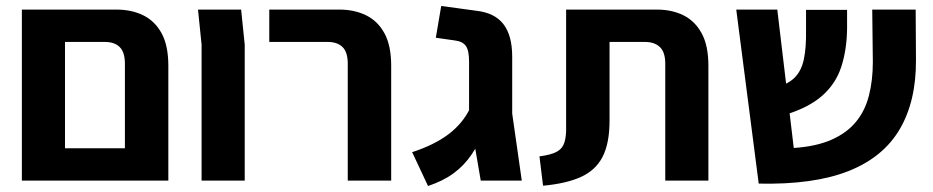

<svg xmlns="http://www.w3.org/2000/svg" viewBox="-20 -603 3116 641"><path d="M397 0V-390Q397 -429 379.5 -446Q362 -463 330 -463H144V-571H369Q419 -571 458 -552Q497 -533 519.5 -492Q542 -451 542 -383V-93V0ZM83 0V-108H490L487 0ZM53 0V-483V-571H197V-475V0Z M653 0V-454L641 -571H785L797 -454V0Z M1141 0V-390Q1141 -429 1123.5 -446Q1106 -463 1074 -463H879V-571H1113Q1163 -571 1202 -552Q1241 -533 1263.5 -492Q1286 -451 1286 -383V0Z M1585 0 1546 -227V-398Q1546 -435 1535 -450Q1524 -465 1498 -468L1435 -477L1453 -583L1571 -567Q1632 -560 1661 -522Q1690 -484 1690 -414V-224L1722 0ZM1409 18 1356 -95Q1430 -119 1477.5 -155Q1525 -191 1549 -241L1597 -166Q1578 -122 1554 -86.5Q1530 -51 1495 -25Q1460 1 1409 18Z M1793 17 1781 -81Q1820 -86 1839 -96.5Q1858 -107 1864.5 -128Q1871 -149 1870 -182V-571H2173Q2223 -571 2261.5 -552Q2300 -533 2322.5 -492Q2345 -451 2345 -383V0H2201V-390Q2201 -429 2183 -446Q2165 -463 2133 -463H2015V-201Q2015 -124 1991.5 -79Q1968 -34 1919 -12Q1870 10 1793 17Z M2513 10 2438 -571H2575L2630 -109Q2705 -114 2756 -136.5Q2807 -159 2837.5 -196Q2868 -233 2881 -284Q2894 -335 2894 -396L2892 -571H3037L3038 -404Q3039 -266 2984 -172Q2929 -78 2813 -32Q2697 14 2513 10ZM2596 -218 2562 -308Q2608 -320 2631.5 -342.5Q2655 -365 2663.5 -404Q2672 -443 2671 -504V-570H2808V-507Q2807 -436 2788.5 -379.5Q2770 -323 2724.5 -283Q2679 -243 2596 -218Z"/></svg>

Font: Assistant ExtraLight
Style: Bold
Weight: 700
Version: Version 3.000